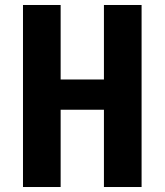

<svg xmlns="http://www.w3.org/2000/svg" viewBox="-20 -750 660 770"><path d="M396.8 -730H547.8V0H396.8ZM72.2 -730H223.2V0H72.2ZM135.1 -431.2H483.6V-309.9H135.1Z"/></svg>

Font: Monaspace Krypton Var
Style: Regular
Weight: 400
Designer: Riley Cran and the Lettermatic Team
Version: Version 1.101 (Monaspace Krypton Var)